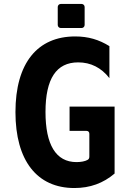

<svg xmlns="http://www.w3.org/2000/svg" viewBox="-20 -924 642 958"><path d="M283.2 -784.2H387.2C395.5 -784.2 402.3 -791 402.3 -799.3V-889.2C402.3 -897.5 395.5 -904.3 387.2 -904.3H283.2C274.9 -904.3 268.1 -897.5 268.1 -889.2V-799.3C268.1 -791 274.9 -784.2 283.2 -784.2ZM351.1 14.2C429.2 14.2 495.1 -9.8 551.8 -58.1V-392.1H327.1V-271H411.1C420.4 -271 425.8 -265.6 425.8 -256.3V-143.1C425.8 -133.3 422.4 -129.4 416.5 -126C404.3 -119.1 383.8 -115.2 361.8 -115.2C258.8 -115.2 207 -202.1 207 -365.2C207 -531.7 261.2 -612.8 370.1 -612.8C432.6 -612.8 485.4 -586.4 525.9 -534.2V-693.8C474.1 -726.1 420.4 -742.2 355 -742.2C167 -742.2 57.1 -609.4 57.1 -364.7C57.1 -122.6 164.6 14.2 351.1 14.2Z"/></svg>

Font: Hack
Style: Bold
Weight: 700
Monospace: yes
Designer: Christopher Simpkins
Foundry: Christopher Simpkins
Version: Version 2.010